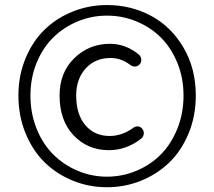

<svg xmlns="http://www.w3.org/2000/svg" viewBox="-20 -748 868 779"><path d="M414.1 11.7Q341.8 11.7 276.4 -14.6Q210.9 -41 162.1 -88.4Q113.3 -135.7 84 -206.5Q54.7 -277.3 54.7 -360.4Q54.7 -442.4 84 -512.2Q113.3 -582 162.1 -628.9Q210.9 -675.8 276.4 -701.7Q341.8 -727.5 414.1 -727.5Q511.7 -727.5 593.3 -683.6Q674.8 -639.6 724.6 -554.7Q774.4 -469.7 774.4 -360.4Q774.4 -277.3 745.1 -206.5Q715.8 -135.7 666.5 -88.4Q617.2 -41 551.8 -14.6Q486.3 11.7 414.1 11.7ZM414.1 -31.2Q476.6 -31.2 533.7 -55.2Q590.8 -79.1 632.8 -121.6Q674.8 -164.1 699.7 -226.1Q724.6 -288.1 724.6 -360.4Q724.6 -431.6 699.7 -492.7Q674.8 -553.7 632.8 -595.7Q590.8 -637.7 533.7 -661.1Q476.6 -684.6 414.1 -684.6Q351.6 -684.6 294.9 -661.1Q238.3 -637.7 195.8 -595.7Q153.3 -553.7 128.4 -492.7Q103.5 -431.6 103.5 -360.4Q103.5 -288.1 128.4 -226.1Q153.3 -164.1 195.8 -121.6Q238.3 -79.1 294.9 -55.2Q351.6 -31.2 414.1 -31.2ZM421.9 -138.7Q335.9 -138.7 278.8 -198.7Q221.7 -258.8 221.7 -360.4Q221.7 -454.1 281.7 -512.2Q341.8 -570.3 425.8 -570.3Q491.2 -570.3 544.9 -525.4Q552.7 -517.6 553.2 -506.3Q553.7 -495.1 546.9 -487.3Q539.1 -478.5 528.3 -478Q517.6 -477.5 508.8 -484.4Q471.7 -512.7 428.7 -512.7Q366.2 -512.7 327.6 -470.2Q289.1 -427.7 289.1 -360.4Q289.1 -284.2 326.2 -240.2Q363.3 -196.3 424.8 -196.3Q475.6 -196.3 522.5 -230.5Q530.3 -236.3 541 -234.9Q551.8 -233.4 557.6 -224.6Q563.5 -217.8 563.5 -208Q563.5 -194.3 552.7 -185.5Q493.2 -138.7 421.9 -138.7Z"/></svg>

Font: Gen Jyuu Gothic Normal
Style: Regular
Weight: 300
Designer: [Source Han Sans]
Ryoko NISHIZUKA  (kana & ideographs); Paul D. Hunt (Latin, Greek & Cyrillic); Wenlong ZHANG  (bopomofo
Version: Version 1.002.20150607